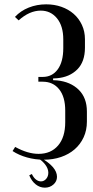

<svg xmlns="http://www.w3.org/2000/svg" viewBox="-20 -728 431 886"><path d="M182 9Q142 9 104.5 -1.5Q67 -12 38 -31L50 -50Q108 -18 158 -18Q215 -18 248 -56.5Q281 -95 281 -164V-218Q281 -281 253 -316Q225 -351 177 -351H157V-373H177Q221 -373 246.5 -408Q272 -443 272 -506V-546Q272 -608 243 -643.5Q214 -679 168 -679Q116 -679 66 -634L49 -650Q75 -678 112.5 -693Q150 -708 193 -708Q231 -708 263.5 -696.5Q296 -685 320 -664Q344 -643 358 -613Q372 -583 372 -547V-508Q372 -443 336.5 -407.5Q301 -372 243 -367L225 -366V-358L243 -357Q305 -351 343 -314Q381 -277 381 -213V-167Q381 -127 366 -94.5Q351 -62 324.5 -39Q298 -16 261.5 -3.5Q225 9 182 9ZM127 75Q135 92 146 100.5Q157 109 169 109Q183 109 193 97.5Q203 86 203 69Q203 51 189.5 32.5Q176 14 151 -1H166Q243 42 243 88Q243 109 226.5 123.5Q210 138 187 138Q164 138 145 123Q126 108 115 81Z"/></svg>

Font: Moniqa Narrow Heading
Style: Bold
Weight: 700
Width: 4
Designer: Rajesh Rajput
Foundry: Rajesh Rajput
Version: Version 1.000